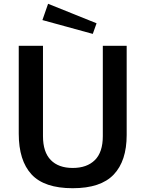

<svg xmlns="http://www.w3.org/2000/svg" viewBox="-20 -984 763 1014"><path d="M580.5 -62C626.2 -110 649 -179.7 649 -271V-742H523V-265C523 -208.3 509 -166.2 481 -138.5C453 -110.8 414 -97 364 -97C314 -97 275.3 -111 248 -139C220.7 -167 207 -209 207 -265V-742H79V-278C79 -183.3 101.5 -111.7 146.5 -63C191.5 -14.3 264 10 364 10C462.7 10 534.8 -14 580.5 -62ZM490 -861 234 -964 204 -878 470 -805Z"/></svg>

Font: Morrison SemiBold
Style: Regular
Weight: 600
Designer: Pablo Impallari, Rodrigo Fuenzalida (Modified by Dan O. Williams)
Version: Version 0.030; ttfautohint (v1.8.1)